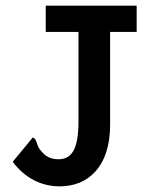

<svg xmlns="http://www.w3.org/2000/svg" viewBox="-20 -643 540 680"><path d="M142 -530H258V-214C258 -118 236 -79 187 -79C149 -79 134 -97 118 -118C109 -135 109 -152 96 -156L25 -70C68 -13 125 17 192 17C289 17 370 -49 370 -201V-530H464V-623H142Z"/></svg>

Font: Inconsolata
Style: Bold
Weight: 700
Monospace: yes
Designer: Raph Levien, Kirill Tkachev(cyreal.org)
Foundry: Raph Levien, Kirill Tkachev(cyreal.org)
Version: Version 1.014